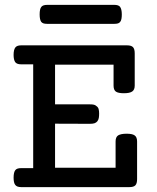

<svg xmlns="http://www.w3.org/2000/svg" viewBox="-20 -765 640 785"><path d="M447.3 -745.1Q464.4 -745.1 470.7 -737.3Q478 -727.5 478 -706.1Q478 -684.6 472.2 -676.8Q468.8 -671.4 462.6 -669.4Q456.5 -667.5 447.3 -667.5H172.9Q163.6 -667.5 157.7 -669.4Q151.9 -671.4 148.4 -675.8Q142.1 -685.1 142.1 -706.1Q142.1 -728.5 148.9 -736.8Q155.3 -745.1 172.9 -745.1ZM205.1 -79.1H452.6V-186.5Q452.6 -204.6 462.9 -211.4Q474.1 -218.3 497.6 -218.3Q520.5 -218.3 529.8 -211.9Q540.5 -205.1 540.5 -186.5V-32.7Q540.5 -14.6 533.4 -7.3Q526.4 0 509.3 0H66.4Q49.3 0 42.5 -8.8Q35.6 -17.1 35.6 -38.6Q35.6 -61 43 -69.8Q49.3 -77.6 66.4 -77.6H115.7V-502H66.4Q48.8 -502 42 -511.2Q35.6 -521 35.6 -540.5Q35.6 -562 43 -571.3Q49.8 -579.6 66.4 -579.6H499.5Q516.6 -579.6 523.7 -572.3Q530.8 -564.9 530.8 -546.9V-415Q530.8 -397.9 520.5 -390.9Q510.3 -383.8 486.3 -383.8Q463.4 -383.8 453.6 -390.6Q444.3 -397.5 444.3 -415V-500.5H205.1V-338.4H345.7Q357.9 -338.4 364 -336.9Q370.1 -335.4 374 -331.5Q381.3 -326.7 383.3 -318.8Q385.3 -311 385.3 -301.3Q385.3 -290.5 384 -283Q382.8 -275.4 377.9 -269Q373.5 -263.7 366.7 -261.2Q359.9 -258.8 347.7 -258.8L205.1 -259.3Z"/></svg>

Font: Courier Prime Medium
Style: Regular
Weight: 500
Designer: Alan Dague-Greene
Foundry: Quote-Unquote Apps
Version: Version 1.202